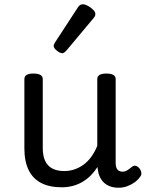

<svg xmlns="http://www.w3.org/2000/svg" viewBox="-20 -859 685 898"><path d="M269 17Q211 17 172 -3.5Q133 -24 113.5 -64.5Q94 -105 94 -166V-489Q94 -502 104.5 -508.5Q115 -515 136 -515Q158 -515 169 -508.5Q180 -502 180 -489V-166Q180 -131 191 -107Q202 -83 224.5 -71Q247 -59 280 -59Q308 -59 332 -68Q356 -77 375.5 -92.5Q395 -108 410 -130Q425 -152 435 -177V-489Q435 -502 445.5 -508.5Q456 -515 478 -515Q499 -515 510 -508.5Q521 -502 521 -489V-96Q521 -82 525 -73Q529 -64 536.5 -60Q544 -56 553 -56Q562 -56 569.5 -59.5Q577 -63 584.5 -69Q592 -75 599 -80Q607 -86 616.5 -83Q626 -80 634 -69Q639 -62 641 -52Q643 -42 636 -33Q626 -18 610 -6.5Q594 5 575 12Q556 19 536 19Q512 19 494.5 12.5Q477 6 465 -6Q453 -18 446 -34Q439 -50 437 -69L436 -78Q422 -56 404.5 -38.5Q387 -21 366 -8.5Q345 4 320.5 10.5Q296 17 269 17ZM272 -610Q261 -610 246 -622Q231 -634 231 -644Q231 -647 232 -650Q233 -653 237 -660L344 -824Q349 -832 354.5 -835.5Q360 -839 368 -839Q378 -839 391.5 -831.5Q405 -824 415.5 -813.5Q426 -803 426 -794Q426 -787 423.5 -782.5Q421 -778 414 -770L291 -623Q279 -610 272 -610Z"/></svg>

Font: Playwrite DE Grund
Style: Regular
Weight: 400
Designer: Veronika Burian, José Scaglione
Foundry: TypeTogether
Version: Version 1.002